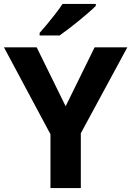

<svg xmlns="http://www.w3.org/2000/svg" viewBox="-20 -954 666 974"><path d="M313 -415 460 -714H626L390 -278V0H236V-273L0 -714H166ZM466 -934V-924Q452 -910 428.5 -889.5Q405 -869 378.5 -847.5Q352 -826 326.5 -806.5Q301 -787 282 -774H181V-787Q198 -806 219.5 -832Q241 -858 262 -885Q283 -912 297 -934Z"/></svg>

Font: Noto Sans Cherokee
Style: Regular
Weight: 400
Designer: Monotype Design Team
Foundry: Monotype Imaging Inc.
Version: Version 2.001